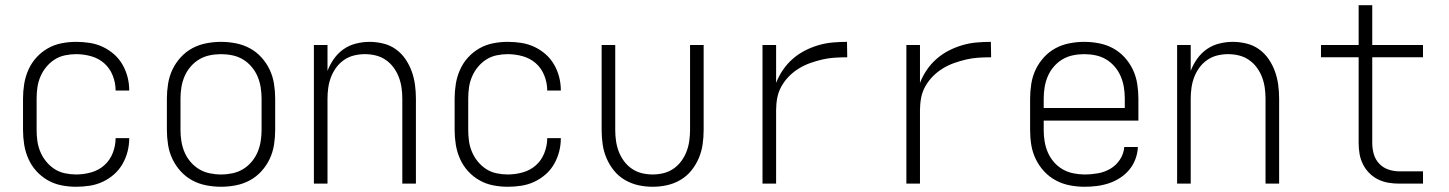

<svg xmlns="http://www.w3.org/2000/svg" viewBox="-20 -702 5540 734"><path d="M271 12Q243 12 215 6.5Q187 1 162.5 -13Q138 -27 119 -48Q100 -69 88.5 -95Q77 -121 72.5 -149Q68 -177 68 -205V-325Q68 -353 72.5 -381Q77 -409 88.5 -435Q100 -461 119 -482Q138 -503 162.5 -517Q187 -531 215 -536.5Q243 -542 271 -542Q297 -542 323 -538Q349 -534 372.5 -523Q396 -512 415.5 -495Q435 -478 448 -455.5Q461 -433 467.5 -408Q474 -383 474 -357V-356H422Q422 -385 411 -413Q400 -441 378.5 -460Q357 -479 328.5 -487Q300 -495 271 -495Q250 -495 228.5 -490.5Q207 -486 189 -474.5Q171 -463 157 -446Q143 -429 134.5 -409Q126 -389 123 -368Q120 -347 120 -325V-205Q120 -183 123 -162Q126 -141 134.5 -121Q143 -101 157 -84Q171 -67 189 -55.5Q207 -44 228.5 -39.5Q250 -35 271 -35Q300 -35 328.5 -43Q357 -51 378.5 -70Q400 -89 411 -117Q422 -145 422 -174H474V-173Q474 -147 467.5 -122Q461 -97 448 -74.5Q435 -52 415.5 -35Q396 -18 372.5 -7Q349 4 323 8Q297 12 271 12Z M825 12Q797 12 768.5 6.5Q740 1 715 -12.5Q690 -26 670.5 -47.5Q651 -69 639 -94.5Q627 -120 622.5 -148.5Q618 -177 618 -205V-325Q618 -353 622.5 -381.5Q627 -410 639 -435.5Q651 -461 670.5 -482.5Q690 -504 715 -517.5Q740 -531 768.5 -536.5Q797 -542 825 -542Q853 -542 881.5 -536.5Q910 -531 935 -517.5Q960 -504 979.5 -482.5Q999 -461 1011 -435.5Q1023 -410 1027.5 -381.5Q1032 -353 1032 -325V-205Q1032 -177 1027.5 -148.5Q1023 -120 1011 -94.5Q999 -69 979.5 -47.5Q960 -26 935 -12.5Q910 1 881.5 6.5Q853 12 825 12ZM825 -35Q847 -35 868.5 -39.5Q890 -44 908.5 -55Q927 -66 941.5 -83Q956 -100 964.5 -120Q973 -140 976.5 -161.5Q980 -183 980 -205V-325Q980 -347 976.5 -368.5Q973 -390 964.5 -410Q956 -430 941.5 -447Q927 -464 908.5 -475Q890 -486 868.5 -490.5Q847 -495 825 -495Q803 -495 781.5 -490.5Q760 -486 741.5 -475Q723 -464 708.5 -447Q694 -430 685.5 -410Q677 -390 673.5 -368.5Q670 -347 670 -325V-205Q670 -183 673.5 -161.5Q677 -140 685.5 -120Q694 -100 708.5 -83Q723 -66 741.5 -55Q760 -44 781.5 -39.5Q803 -35 825 -35Z M1180 0V-530H1232V-431Q1241 -455 1256.5 -477Q1272 -499 1293.5 -514Q1315 -529 1341 -535.5Q1367 -542 1393 -542Q1419 -542 1445.5 -535.5Q1472 -529 1493.5 -513.5Q1515 -498 1530 -476Q1545 -454 1554 -429Q1563 -404 1566.5 -377.5Q1570 -351 1570 -325V0H1518V-325Q1518 -346 1515 -367Q1512 -388 1504.5 -407.5Q1497 -427 1484.5 -444Q1472 -461 1454.5 -473Q1437 -485 1416.5 -490Q1396 -495 1375 -495Q1354 -495 1333.5 -490Q1313 -485 1295.5 -473Q1278 -461 1265.5 -444Q1253 -427 1245.5 -407.5Q1238 -388 1235 -367Q1232 -346 1232 -325V0Z M1921 12Q1893 12 1865 6.5Q1837 1 1812.5 -13Q1788 -27 1769 -48Q1750 -69 1738.5 -95Q1727 -121 1722.5 -149Q1718 -177 1718 -205V-325Q1718 -353 1722.5 -381Q1727 -409 1738.5 -435Q1750 -461 1769 -482Q1788 -503 1812.5 -517Q1837 -531 1865 -536.5Q1893 -542 1921 -542Q1947 -542 1973 -538Q1999 -534 2022.5 -523Q2046 -512 2065.5 -495Q2085 -478 2098 -455.5Q2111 -433 2117.5 -408Q2124 -383 2124 -357V-356H2072Q2072 -385 2061 -413Q2050 -441 2028.5 -460Q2007 -479 1978.5 -487Q1950 -495 1921 -495Q1900 -495 1878.5 -490.5Q1857 -486 1839 -474.5Q1821 -463 1807 -446Q1793 -429 1784.5 -409Q1776 -389 1773 -368Q1770 -347 1770 -325V-205Q1770 -183 1773 -162Q1776 -141 1784.5 -121Q1793 -101 1807 -84Q1821 -67 1839 -55.5Q1857 -44 1878.5 -39.5Q1900 -35 1921 -35Q1950 -35 1978.5 -43Q2007 -51 2028.5 -70Q2050 -89 2061 -117Q2072 -145 2072 -174H2124V-173Q2124 -147 2117.5 -122Q2111 -97 2098 -74.5Q2085 -52 2065.5 -35Q2046 -18 2022.5 -7Q1999 4 1973 8Q1947 12 1921 12Z M2475 12Q2447 12 2420 6Q2393 0 2369 -14Q2345 -28 2327.5 -49.5Q2310 -71 2299 -96.5Q2288 -122 2284 -149.5Q2280 -177 2280 -205V-530H2332V-205Q2332 -184 2335 -163Q2338 -142 2345.5 -122.5Q2353 -103 2365.5 -86Q2378 -69 2395.5 -57Q2413 -45 2433.5 -40Q2454 -35 2475 -35Q2496 -35 2516.5 -40Q2537 -45 2554.5 -57Q2572 -69 2584.5 -86Q2597 -103 2604.5 -122.5Q2612 -142 2615 -163Q2618 -184 2618 -205V-530H2670V-205Q2670 -177 2666 -149.5Q2662 -122 2651 -96.5Q2640 -71 2622.5 -49.5Q2605 -28 2581 -14Q2557 0 2530 6Q2503 12 2475 12Z M2895 0V-530H2947V-385Q2957 -411 2973 -434.5Q2989 -458 3010 -476.5Q3031 -495 3056 -508Q3081 -521 3108 -529Q3135 -537 3162.5 -539.5Q3190 -542 3218 -542L3219 -483Q3195 -483 3171 -481.5Q3147 -480 3123.5 -474.5Q3100 -469 3077.5 -461Q3055 -453 3034.5 -440.5Q3014 -428 2997 -411Q2980 -394 2968 -373Q2956 -352 2951.5 -328.5Q2947 -305 2947 -281V0Z M3445 0V-530H3497V-385Q3507 -411 3523 -434.5Q3539 -458 3560 -476.5Q3581 -495 3606 -508Q3631 -521 3658 -529Q3685 -537 3712.5 -539.5Q3740 -542 3768 -542L3769 -483Q3745 -483 3721 -481.5Q3697 -480 3673.5 -474.5Q3650 -469 3627.5 -461Q3605 -453 3584.5 -440.5Q3564 -428 3547 -411Q3530 -394 3518 -373Q3506 -352 3501.5 -328.5Q3497 -305 3497 -281V0Z M4126 12Q4098 12 4069.5 6.5Q4041 1 4016 -12.5Q3991 -26 3971.5 -47Q3952 -68 3939.5 -94Q3927 -120 3922.5 -148Q3918 -176 3918 -205V-325Q3918 -353 3922.5 -381.5Q3927 -410 3939 -435.5Q3951 -461 3970.5 -482.5Q3990 -504 4015 -517.5Q4040 -531 4068.5 -536.5Q4097 -542 4125 -542Q4153 -542 4181.5 -536.5Q4210 -531 4235 -517.5Q4260 -504 4279.5 -482.5Q4299 -461 4311 -435.5Q4323 -410 4327.5 -381.5Q4332 -353 4332 -325V-241H3970V-205Q3970 -183 3973.5 -161.5Q3977 -140 3985.5 -120Q3994 -100 4008.5 -83Q4023 -66 4042 -55Q4061 -44 4083 -39.5Q4105 -35 4126 -35Q4152 -35 4177.5 -39.5Q4203 -44 4225 -57Q4247 -70 4261.5 -92Q4276 -114 4278 -140H4330Q4329 -116 4320.5 -93.5Q4312 -71 4297 -53Q4282 -35 4262 -22Q4242 -9 4219.5 -1.5Q4197 6 4173.5 9Q4150 12 4126 12ZM4280 -289V-325Q4280 -347 4276.5 -368.5Q4273 -390 4264.5 -410Q4256 -430 4241.5 -447Q4227 -464 4208.5 -475Q4190 -486 4168.5 -490.5Q4147 -495 4125 -495Q4103 -495 4081.5 -490.5Q4060 -486 4041.5 -475Q4023 -464 4008.5 -447Q3994 -430 3985.5 -410Q3977 -390 3973.5 -368.5Q3970 -347 3970 -325V-289Z M4480 0V-530H4532V-431Q4541 -455 4556.5 -477Q4572 -499 4593.5 -514Q4615 -529 4641 -535.5Q4667 -542 4693 -542Q4719 -542 4745.5 -535.5Q4772 -529 4793.5 -513.5Q4815 -498 4830 -476Q4845 -454 4854 -429Q4863 -404 4866.5 -377.5Q4870 -351 4870 -325V0H4818V-325Q4818 -346 4815 -367Q4812 -388 4804.5 -407.5Q4797 -427 4784.5 -444Q4772 -461 4754.5 -473Q4737 -485 4716.5 -490Q4696 -495 4675 -495Q4654 -495 4633.5 -490Q4613 -485 4595.5 -473Q4578 -461 4565.5 -444Q4553 -427 4545.5 -407.5Q4538 -388 4535 -367Q4532 -346 4532 -325V0Z M5420 0H5329Q5308 0 5287.5 -3.5Q5267 -7 5248.5 -16Q5230 -25 5215 -40Q5200 -55 5190.5 -74Q5181 -93 5177.5 -113.5Q5174 -134 5174 -155V-483H5030V-530H5174V-682H5226V-530H5420V-483H5226V-155Q5226 -133 5232 -112.5Q5238 -92 5252.5 -76.5Q5267 -61 5287.5 -54Q5308 -47 5329 -47H5420Z"/></svg>

Font: Lode Dark
Style: Regular
Weight: 400
Monospace: yes
Designer: Belleve Invis
Foundry: Belleve Invis
Version: Version 29.2.0; ttfautohint (v1.8.3)